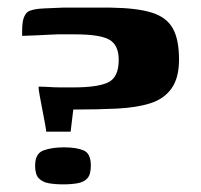

<svg xmlns="http://www.w3.org/2000/svg" viewBox="-20 -480 526 503"><path d="M165 -135H101Q101 -139 98 -155.5Q95 -172 91 -192.5Q87 -213 84 -229.5Q81 -246 81 -253Q95 -253 110 -252Q125 -251 140.5 -251Q156 -251 171 -251Q237 -251 264 -264.5Q291 -278 291 -323Q291 -362 266.5 -376Q242 -390 177 -390H130Q122 -390 107.5 -389Q93 -388 77.5 -387.5Q62 -387 51 -386.5Q40 -386 38 -386Q38 -390 38 -400.5Q38 -411 39.5 -422Q41 -433 46.5 -442Q52 -451 62 -453Q73 -457 96.5 -458Q120 -459 144 -460Q163 -460 185 -460Q207 -460 229.5 -460Q252 -460 271 -460Q339 -459 377.5 -447Q416 -435 432.5 -406Q449 -377 449 -324Q449 -276 429.5 -248.5Q410 -221 374 -209.5Q338 -198 286.5 -195.5Q235 -193 172 -193ZM72 -46Q72 -78 94 -86Q116 -94 148 -94Q180 -94 199 -86Q218 -78 218 -46Q218 -23 209 -13Q200 -3 183.5 0Q167 3 145 3Q124 3 107.5 0Q91 -3 81.5 -13Q72 -23 72 -46Z"/></svg>

Font: r_Genos
Style: Bold
Weight: 700
Designer: Robert E. Leuschke
Foundry: Robert E. Leuschke
Version: Version 2.000;June 29, 2024;FontCreator 14.0.0.2814 32-bit